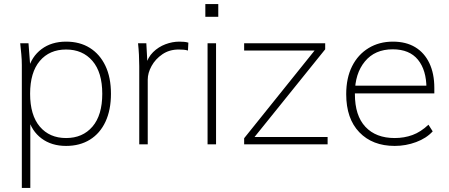

<svg xmlns="http://www.w3.org/2000/svg" viewBox="-20 -714 2220 950"><path d="M88 216V-392Q88 -418 85.5 -445Q83 -472 80 -500H121L131 -369H119Q136 -434 185.5 -471Q235 -508 307 -508Q375 -508 424.5 -477Q474 -446 501.5 -388.5Q529 -331 529 -250Q529 -170 502 -112Q475 -54 425 -23Q375 8 307 8Q235 8 185.5 -29Q136 -66 119 -131H130V216ZM307 -31Q389 -31 437.5 -87.5Q486 -144 486 -250Q486 -356 437.5 -412.5Q389 -469 307 -469Q225 -469 177 -412.5Q129 -356 129 -250Q129 -144 177 -87.5Q225 -31 307 -31Z M669 0V-386Q669 -414 667.5 -443Q666 -472 663 -500H704L710 -391L701 -390Q711 -430 737.5 -456Q764 -482 798.5 -495Q833 -508 867 -508Q879 -508 890.5 -507Q902 -506 912 -503L910 -464Q900 -467 888.5 -468Q877 -469 864 -469Q818 -469 783.5 -445.5Q749 -422 730 -387.5Q711 -353 711 -320V0Z M1007 0V-500H1049V0ZM996 -631V-694H1060V-631Z M1188 0V-30L1547 -477L1548 -464H1188V-500H1589V-470L1228 -22L1227 -36H1601V0Z M1933 8Q1823 8 1758 -59.5Q1693 -127 1693 -248Q1693 -328 1722 -386Q1751 -444 1803.5 -476Q1856 -508 1924 -508Q1989 -508 2034.5 -480.5Q2080 -453 2104.5 -401.5Q2129 -350 2129 -279V-252H1720V-290H2107L2090 -277Q2090 -367 2048 -418.5Q2006 -470 1923 -470Q1835 -470 1785.5 -410Q1736 -350 1736 -253V-248Q1736 -142 1788 -86.5Q1840 -31 1933 -31Q1980 -31 2021 -46Q2062 -61 2100 -97L2121 -64Q2090 -30 2039 -11Q1988 8 1933 8Z"/></svg>

Font: Mulish ExtraLight ExtraLight
Style: Regular
Weight: 250
Version: Version 3.603